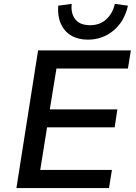

<svg xmlns="http://www.w3.org/2000/svg" viewBox="-20 -963 696 983"><path d="M64 0 175 -705H650L635 -612H269L235 -403H581L567 -311H221L186 -93H553L538 0ZM430 -760Q380 -760 344.5 -781Q309 -802 291.5 -841.5Q274 -881 278 -934L347 -943Q342 -893 366 -863.5Q390 -834 441 -834Q492 -834 524.5 -864.5Q557 -895 568 -943L635 -934Q617 -853 561 -806.5Q505 -760 430 -760Z"/></svg>

Font: Nunito Sans 7pt SemiBold
Style: Italic
Weight: 600
Italic angle: -9°
Designer: Vernon Adams
Foundry: Vernon Adams
Version: Version 3.101;gftools[0.9.27]